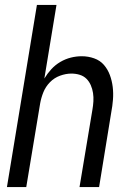

<svg xmlns="http://www.w3.org/2000/svg" viewBox="-20 -755 540 775"><path d="M8 0 129 -735H208L159 -438Q171 -458 187 -475.5Q203 -493 223.5 -505Q244 -517 266 -522.5Q288 -528 310 -528Q336 -528 360 -519.5Q384 -511 399.5 -493Q415 -475 423.5 -452Q432 -429 435 -404Q438 -379 436 -353Q434 -327 429 -301L380 0H301L353 -312Q356 -329 357 -346Q358 -363 355.5 -379.5Q353 -396 346.5 -411Q340 -426 329 -437Q318 -448 302 -453Q286 -458 268 -458Q246 -458 222.5 -449.5Q199 -441 181.5 -423Q164 -405 155 -382.5Q146 -360 142 -337L86 0Z"/></svg>

Font: Iosevka SS04 Oblique
Style: Regular
Weight: 400
Italic angle: -9°
Monospace: yes
Designer: Belleve Invis
Foundry: Belleve Invis
Version: Version 19.0.0; ttfautohint (v1.8.4)